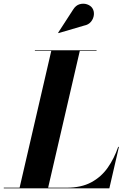

<svg xmlns="http://www.w3.org/2000/svg" viewBox="-68 -1023 695 1043"><path d="M389 -884 249.5 -843 248 -845.5 329 -970.5Q343.5 -994 364.5 -1000Q385.5 -1006 404.8 -999.5Q424 -993 433.5 -979Q444 -963 442 -942.5Q440 -922 426.5 -905.2Q413 -888.5 389 -884ZM526 0H-47.5V-3.5H38.5L210.5 -746.5H121.5V-750H456.5V-746.5H365.5L193.5 -3.5H295Q373.5 -3.5 427.5 -32.5Q481.5 -61.5 516.8 -111.5Q552 -161.5 574 -225H578Z"/></svg>

Font: Bodoni* 48pt
Style: Bold Italic
Weight: 700
Italic angle: -13°
Version: Version 2.3